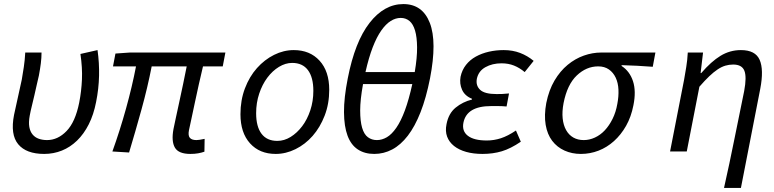

<svg xmlns="http://www.w3.org/2000/svg" viewBox="-20 -744 3802 943"><path d="M197 12Q109 12 69.5 -35.5Q30 -83 49 -180Q58 -224 68 -266.5Q78 -309 87 -353Q92 -382 97 -415Q102 -448 104 -486H184Q184 -460 180.5 -432.5Q177 -405 171 -373Q166 -352 160.5 -327.5Q155 -303 149 -276.5Q143 -250 136.5 -224Q130 -198 126 -176Q120 -143 124 -120.5Q128 -98 140 -83.5Q152 -69 170.5 -62.5Q189 -56 211 -56Q264 -56 307 -100.5Q350 -145 369 -240Q380 -296 382.5 -354Q385 -412 375 -479L459 -498Q468 -435 466.5 -371.5Q465 -308 452 -243Q440 -181 416 -133.5Q392 -86 358.5 -53.5Q325 -21 284 -4.5Q243 12 197 12Z M915 12Q857 12 839 -19Q821 -50 832 -110Q836 -129 843.5 -164.5Q851 -200 860.5 -243Q870 -286 879.5 -332Q889 -378 897 -418H725Q705 -315 675 -206.5Q645 -98 614 5L532 0Q569 -103 599 -211Q629 -319 648 -418H535L547 -481L618 -486H1087L1074 -418H977Q967 -377 956.5 -329.5Q946 -282 936.5 -237.5Q927 -193 919.5 -157.5Q912 -122 908 -104Q903 -78 912.5 -67Q922 -56 945 -56Q957 -56 985 -62L984 1Q970 6 953 9Q936 12 915 12Z M1334 12Q1255 12 1208 -40Q1161 -92 1161 -183Q1161 -252 1183 -310Q1205 -368 1242 -409.5Q1279 -451 1326 -474.5Q1373 -498 1423 -498Q1502 -498 1549.5 -446Q1597 -394 1597 -303Q1597 -234 1574.5 -176Q1552 -118 1515.5 -76.5Q1479 -35 1431.5 -11.5Q1384 12 1334 12ZM1342 -52Q1376 -52 1407.5 -71.5Q1439 -91 1464 -124Q1489 -157 1504 -202Q1519 -247 1519 -298Q1519 -364 1492.5 -399.5Q1466 -435 1415 -435Q1382 -435 1350 -415.5Q1318 -396 1293 -362.5Q1268 -329 1253 -284Q1238 -239 1238 -188Q1238 -122 1264.5 -87Q1291 -52 1342 -52Z M1688 -359Q1723 -539 1795 -631.5Q1867 -724 1961 -724Q2055 -724 2091 -631.5Q2127 -539 2092 -359Q2073 -263 2045.5 -193Q2018 -123 1983 -77.5Q1948 -32 1906.5 -10Q1865 12 1818 12Q1771 12 1737.5 -10Q1704 -32 1687 -77.5Q1670 -123 1669.5 -193Q1669 -263 1688 -359ZM1775 -390H2017Q2029 -461 2028.5 -511.5Q2028 -562 2018.5 -594Q2009 -626 1991 -641Q1973 -656 1948 -656Q1923 -656 1899 -641Q1875 -626 1852.5 -594Q1830 -562 1810.5 -511.5Q1791 -461 1775 -390ZM2005 -331H1763Q1749 -254 1749 -201.5Q1749 -149 1758.5 -116.5Q1768 -84 1787 -70Q1806 -56 1831 -56Q1856 -56 1880 -70Q1904 -84 1926.5 -116.5Q1949 -149 1968.5 -201.5Q1988 -254 2005 -331Z M2350 12Q2305 12 2269.5 2Q2234 -8 2210 -27Q2186 -46 2176 -73Q2166 -100 2173 -134Q2183 -187 2218 -215.5Q2253 -244 2298 -255V-259Q2263 -273 2249.5 -303Q2236 -333 2242 -367Q2249 -400 2268.5 -425Q2288 -450 2317 -466Q2346 -482 2381 -490Q2416 -498 2454 -498Q2498 -498 2534.5 -484Q2571 -470 2601 -445L2557 -390Q2532 -411 2504.5 -422Q2477 -433 2443 -433Q2398 -433 2364 -414Q2330 -395 2322 -357Q2316 -324 2338 -303Q2360 -282 2419 -282Q2433 -282 2447 -282.5Q2461 -283 2480 -285L2468 -221Q2446 -223 2428 -223H2392Q2272 -223 2256 -141Q2248 -100 2278 -77Q2308 -54 2371 -54Q2406 -54 2440 -65Q2474 -76 2514 -103L2538 -48Q2488 -14 2444.5 -1Q2401 12 2350 12Z M2833 12Q2789 12 2752.5 -4.5Q2716 -21 2692 -52.5Q2668 -84 2660 -131Q2652 -178 2663 -238Q2676 -302 2703.5 -348.5Q2731 -395 2768 -425.5Q2805 -456 2847.5 -471Q2890 -486 2933 -486H3199L3186 -416Q3144 -419 3109.5 -421Q3075 -423 3033 -424V-420Q3073 -394 3089 -345Q3105 -296 3091 -227Q3080 -170 3055 -126Q3030 -82 2995.5 -51Q2961 -20 2919.5 -4Q2878 12 2833 12ZM2847 -56Q2875 -56 2902 -68.5Q2929 -81 2950.5 -104Q2972 -127 2988.5 -160Q3005 -193 3012 -234Q3019 -270 3017.5 -303.5Q3016 -337 3004 -362.5Q2992 -388 2970.5 -403Q2949 -418 2918 -418Q2860 -418 2813 -373.5Q2766 -329 2748 -238Q2740 -196 2743.5 -162.5Q2747 -129 2760.5 -105Q2774 -81 2796 -68.5Q2818 -56 2847 -56Z M3536 179Q3563 59 3588 -66Q3614 -191 3635 -297Q3648 -366 3636 -396.5Q3624 -427 3581 -427Q3561 -427 3542.5 -421.5Q3524 -416 3504.5 -403Q3485 -390 3463.5 -369.5Q3442 -349 3415 -318L3353 0H3271L3340 -353Q3345 -382 3350.5 -415Q3356 -448 3358 -486H3433L3421 -385H3424Q3473 -442 3519 -470Q3565 -498 3619 -498Q3690 -498 3711 -450Q3732 -402 3714 -308L3619 179Z"/></svg>

Font: Matigon Symbol
Style: Regular
Weight: 400
Designer: Paul D. Hunt
Foundry: Adobe Systems Incorporated
Version: Version 2.021;PS 2.000;hotconv 1.0.86;makeotf.lib2.5.63406